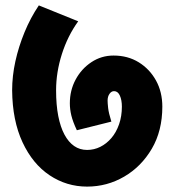

<svg xmlns="http://www.w3.org/2000/svg" viewBox="-20 -678 647 712"><path d="M303 14Q227 14 164 -28Q101 -70 63.5 -150.5Q26 -231 25 -343H188Q188 -289 196 -248Q204 -207 219 -179Q234 -151 255 -136.5Q276 -122 303 -122ZM303 14V-122Q329 -122 352 -133.5Q375 -145 393 -166Q411 -187 421.5 -217Q432 -247 432 -283H582Q582 -193 543 -126.5Q504 -60 440.5 -23Q377 14 303 14ZM25 -343Q25 -396 37 -450.5Q49 -505 71 -558.5Q93 -612 124 -658L270 -599Q231 -545 209.5 -477.5Q188 -410 188 -343ZM432 -282Q432 -307 424.5 -323.5Q417 -340 403 -340L401 -472Q454 -472 494.5 -447Q535 -422 558.5 -379.5Q582 -337 582 -282ZM265 -195Q250 -227 244.5 -250Q239 -273 239 -295L379 -305Q379 -296 381 -277.5Q383 -259 393 -227ZM239 -295Q239 -343 260.5 -383Q282 -423 319 -447.5Q356 -472 401 -472L403 -340Q393 -340 386 -330Q379 -320 379 -305Z"/></svg>

Font: Akshar Light
Style: Bold
Weight: 700
Version: Version 1.100